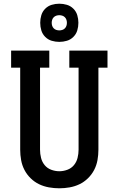

<svg xmlns="http://www.w3.org/2000/svg" viewBox="-20 -1008 640 1036"><path d="M300 8Q272 8 244 3Q216 -2 191 -14Q166 -26 145.5 -46Q125 -66 112 -91Q99 -116 94 -144Q89 -172 89 -200V-643H40V-735H246V-643H196V-200Q196 -178 201.5 -156Q207 -134 221 -117Q235 -100 256.5 -92Q278 -84 300 -84Q322 -84 343.5 -92Q365 -100 379 -117Q393 -134 398.5 -156Q404 -178 404 -200V-643H354V-735H560V-643H511V-200Q511 -172 506 -144Q501 -116 488 -91Q475 -66 454.5 -46Q434 -26 409 -14Q384 -2 356 3Q328 8 300 8ZM300 -782Q279 -782 259 -788Q239 -794 224 -809Q209 -824 203 -844Q197 -864 197 -885Q197 -906 203 -926Q209 -946 224 -961Q239 -976 259 -982Q279 -988 300 -988Q321 -988 341 -982Q361 -976 376 -961Q391 -946 397 -926Q403 -906 403 -885Q403 -864 397 -844Q391 -824 376 -809Q361 -794 341 -788Q321 -782 300 -782ZM300 -844Q308 -844 316 -846.5Q324 -849 330 -855Q336 -861 338.5 -869Q341 -877 341 -885Q341 -893 338.5 -901Q336 -909 330 -915Q324 -921 316 -923.5Q308 -926 300 -926Q292 -926 284 -923.5Q276 -921 270 -915Q264 -909 261.5 -901Q259 -893 259 -885Q259 -877 261.5 -869Q264 -861 270 -855Q276 -849 284 -846.5Q292 -844 300 -844Z"/></svg>

Font: Iosevka Curly Slab SmBdEx
Style: Regular
Weight: 600
Width: 7
Monospace: yes
Designer: Belleve Invis
Foundry: Belleve Invis
Version: Version 11.1.0; ttfautohint (v1.8.3)